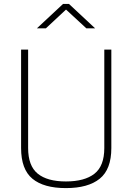

<svg xmlns="http://www.w3.org/2000/svg" viewBox="-20 -954 678 983"><path d="M124 -196Q124 -105 173 -65Q222 -25 317.5 -25Q413 -25 463.5 -64.5Q514 -104 514 -196V-700H550V-196Q550 -87 490.5 -39Q431 9 317.5 9Q204 9 146 -39Q88 -87 88 -196V-700H124ZM169 -809 303 -934H333L467 -809H422L318 -905L215 -809Z"/></svg>

Font: Titillium Web
Style: Thin
Weight: 200
Version: Version 1.001;PS 57.000;hotconv 1.0.70;makeotf.lib2.5.55311